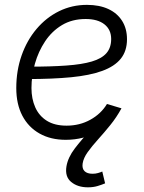

<svg xmlns="http://www.w3.org/2000/svg" viewBox="-20 -573 602 801"><path d="M254.4 10.3Q191.4 10.3 145 -15.9Q98.6 -42 73.2 -90.3Q47.9 -138.7 47.9 -205.6Q47.9 -278.3 70.1 -341.6Q92.3 -404.8 132.6 -452.4Q172.9 -500 226.6 -526.4Q280.3 -552.7 342.8 -552.7Q394.5 -552.7 431.9 -535.4Q469.2 -518.1 489.5 -485.8Q509.8 -453.6 509.8 -409.2Q509.8 -360.4 483.9 -328.1Q458 -295.9 406.2 -277.1Q354.5 -258.3 276.6 -250.7Q198.7 -243.2 94.7 -243.2L102.5 -294.9Q192.4 -294.9 257.1 -299.6Q321.8 -304.2 363 -316.4Q404.3 -328.6 424.1 -351.3Q443.8 -374 443.8 -410.2Q443.8 -449.2 415.8 -471.4Q387.7 -493.7 337.4 -493.7Q280.8 -493.7 238.5 -468.3Q196.3 -442.9 168.2 -400.6Q140.1 -358.4 125.7 -307.4Q111.3 -256.3 111.3 -205.6Q111.3 -160.6 127.2 -125Q143.1 -89.4 175.5 -69.1Q208 -48.8 257.8 -48.8Q312.5 -48.8 356.9 -73.5Q401.4 -98.1 426.3 -139.2L486.8 -121.1Q454.6 -61.5 392.3 -25.6Q330.1 10.3 254.4 10.3ZM346.7 208.5Q304.2 208.5 277.1 186.3Q250 164.1 257.3 120.6Q263.7 83.5 292 46.4Q320.3 9.3 357.4 -30.3L486.8 -121.1Q466.3 -83.5 440.2 -51.3Q414.1 -19 388.9 8.8Q363.8 36.6 345.9 61.5Q328.1 86.4 324.7 109.4Q321.8 130.4 332.8 141.1Q343.8 151.9 366.2 151.9Q378.4 151.9 388.7 148.9Q398.9 146 406.7 142.6L418.5 191.9Q404.8 197.8 387 203.1Q369.1 208.5 346.7 208.5Z"/></svg>

Font: Inter 16pt Light
Style: Italic
Weight: 300
Italic angle: -9.3988°
Version: Version 4.001;git-66647c0bb